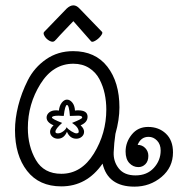

<svg xmlns="http://www.w3.org/2000/svg" viewBox="-20 -685 681 717"><path d="M230 -193Q219 -167 196 -167Q184 -167 175.5 -174.5Q167 -182 167 -193Q167 -205 180 -217Q154 -228 154 -246Q154 -257 163.5 -265Q173 -273 189 -273Q196 -273 200 -272Q202 -291 211 -302Q220 -313 230 -313Q241 -313 250 -302Q259 -291 260 -272Q263 -273 272 -273Q307 -273 307 -249Q307 -228 281 -217Q294 -205 294 -193Q294 -182 285.5 -174.5Q277 -167 265 -167Q241 -167 230 -193ZM229 -210Q233 -203 246 -195Q259 -187 265 -187Q274 -187 274 -193Q274 -210 249 -226Q287 -241 287 -246Q287 -253 272 -253L241 -252Q238 -293 230 -293Q223 -293 218 -252Q213 -252 208 -252.5Q203 -253 199 -253Q174 -253 174 -246Q174 -241 212 -226Q187 -204 187 -193Q187 -187 196 -187Q206 -187 216 -194.5Q226 -202 229 -210ZM209 11Q126 11 81 -47Q36 -105 36 -199Q36 -242 48 -290Q60 -338 84 -385.5Q108 -433 152 -463.5Q196 -494 253 -494Q336 -494 381 -436Q426 -378 426 -284Q426 -238 411 -185Q406 -151 404.5 -116.5Q403 -82 423.5 -56Q444 -30 486 -30Q529 -30 554.5 -58Q580 -86 580 -123Q580 -146 566.5 -160Q553 -174 535 -174Q506 -174 494 -144Q511 -144 522.5 -132Q534 -120 534 -103Q534 -83 523 -72Q512 -61 497 -61Q477 -61 463 -76Q449 -91 449 -119Q449 -154 472 -182.5Q495 -211 533 -211Q573 -211 599.5 -186Q626 -161 626 -116Q626 -60 583 -24Q540 12 482 12Q383 12 363 -74Q304 11 209 11ZM209 -36Q284 -36 330.5 -111.5Q377 -187 377 -276Q377 -306 371 -334.5Q365 -363 351.5 -389Q338 -415 313 -431Q288 -447 254 -447Q178 -447 131 -371.5Q84 -296 84 -207Q84 -139 114 -87.5Q144 -36 209 -36ZM229 -653Q255 -677 277 -653L361 -566Q365 -562 356.5 -551Q348 -540 336 -533Q324 -526 320 -531L254 -606Q249 -601 240 -591.5Q231 -582 221.5 -572Q212 -562 203.5 -553Q195 -544 190 -538L184 -532Q177 -526 165 -532.5Q153 -539 146.5 -550Q140 -561 145 -566Z"/></svg>

Font: Bonbon
Style: Regular
Weight: 400
Designer: Ksenia Erulevich
Foundry: Cyreal (www.cyreal.org)
Version: Version 1.001